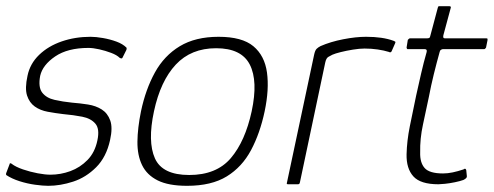

<svg xmlns="http://www.w3.org/2000/svg" viewBox="-26 -596 1598 621"><path d="M5 -65Q5 -68 7.5 -68Q10 -68 12 -66Q25 -56 48.5 -48Q72 -40 96 -35.5Q120 -31 137 -31Q170 -31 201.5 -42.5Q233 -54 257 -78.5Q281 -103 289 -142Q297 -179 282.5 -196Q268 -213 240 -218.5Q212 -224 178 -227Q153 -230 128.5 -234.5Q104 -239 86.5 -251.5Q69 -264 61.5 -287Q54 -310 63 -351Q71 -390 100.5 -418.5Q130 -447 173.5 -462Q217 -477 267 -477Q284 -477 307 -473Q330 -469 350.5 -461.5Q371 -454 383 -442Q384 -440 383.5 -439Q383 -438 383 -435L370 -409Q368 -405 361 -409Q352 -418 333.5 -425Q315 -432 295 -436.5Q275 -441 260 -441Q193 -441 152.5 -413.5Q112 -386 104 -351Q97 -314 110.5 -296.5Q124 -279 150.5 -273Q177 -267 207 -264Q233 -262 258.5 -258Q284 -254 303 -242Q322 -230 330.5 -206.5Q339 -183 330 -143Q318 -88 285 -55Q252 -22 210.5 -8.5Q169 5 130 5Q113 5 87.5 1.5Q62 -2 37 -10Q12 -18 -6 -30Q-7 -34 -6 -36Z M579 5Q519 5 484 -12.5Q449 -30 433.5 -62Q418 -94 418.5 -138Q419 -182 430 -236Q445 -307 475 -361.5Q505 -416 555.5 -446.5Q606 -477 681 -477Q757 -477 793.5 -446.5Q830 -416 837.5 -361.5Q845 -307 830 -236Q815 -165 786 -110.5Q757 -56 707.5 -25.5Q658 5 579 5ZM586 -30Q674 -30 720.5 -84.5Q767 -139 788 -236Q809 -334 782 -387Q755 -440 673 -440Q592 -440 542.5 -387Q493 -334 472 -236Q451 -138 475 -84Q499 -30 586 -30Z M1158 -477Q1212 -477 1247 -464Q1250 -463 1252 -461.5Q1254 -460 1252 -456L1241 -431Q1240 -428 1237.5 -427Q1235 -426 1232 -428Q1216 -433 1195.5 -436Q1175 -439 1153 -439Q1137 -439 1115.5 -435.5Q1094 -432 1076 -427.5Q1058 -423 1049 -419Q1043 -416 1036 -412Q1029 -408 1026 -394L944 -6Q943 -2 941.5 -1Q940 0 937 0H906Q903 0 902 -1Q901 -2 902 -5L990 -419Q993 -433 998 -438Q1003 -443 1011 -447Q1043 -461 1084 -469Q1125 -477 1158 -477Z M1392 0Q1334 0 1311 -25.5Q1288 -51 1289 -97Q1290 -140 1299.5 -187.5Q1309 -235 1320 -287Q1328 -323 1336 -358Q1344 -393 1354 -428Q1356 -437 1348 -437H1292Q1291 -437 1290 -439Q1289 -441 1289 -442L1293 -467Q1294 -468 1296 -470Q1298 -472 1300 -472H1355Q1360 -472 1362.5 -473.5Q1365 -475 1366 -481L1390 -571Q1391 -576 1394 -576H1427Q1429 -576 1431 -575Q1433 -574 1432 -571L1408 -482Q1407 -477 1408 -474.5Q1409 -472 1413 -472H1547Q1550 -472 1550.5 -471Q1551 -470 1551 -467L1546 -442Q1546 -442 1544 -439.5Q1542 -437 1540 -437H1406Q1404 -437 1400.5 -435Q1397 -433 1396 -428Q1386 -392 1377 -355.5Q1368 -319 1361 -282Q1352 -239 1342 -193Q1332 -147 1333 -103Q1332 -70 1347.5 -52.5Q1363 -35 1407 -35Q1422 -35 1438.5 -38.5Q1455 -42 1473 -48Q1477 -51 1479 -50Q1481 -49 1482 -46L1484 -26Q1485 -20 1473 -14Q1462 -10 1445 -6.5Q1428 -3 1413 -1.5Q1398 0 1392 0Z"/></svg>

Font: Glory ExtraLight
Style: Italic
Weight: 250
Italic angle: -12°
Version: Version 1.011